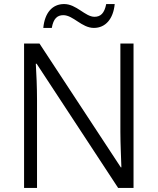

<svg xmlns="http://www.w3.org/2000/svg" viewBox="-20 -929 779 949"><path d="M194 -791H236C244 -837 263 -854 293 -854C342 -854 384 -791 444 -791C502 -791 540 -836 547 -909H505C496 -863 477 -846 447 -846C401 -846 358 -909 297 -909C238 -909 201 -865 194 -791ZM640 0V-714H575V-278C575 -219 579 -140 580 -102H577L175 -714H99V0H163V-433C163 -500 160 -563 157 -614H161L564 0Z"/></svg>

Font: Noto Kufi Arabic Light
Style: Regular
Weight: 300
Designer: Monotype Design Team, David Williams, Khaled Hosny
Foundry: Google LLC
Version: Version 2.109